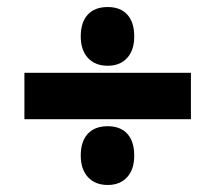

<svg xmlns="http://www.w3.org/2000/svg" viewBox="-20 -627 606 549"><path d="M49.8 -286.1V-418.9H525.9V-286.1ZM210.9 -182.1Q210.9 -222.7 231 -244.4Q251 -266.1 288.1 -266.1Q324.2 -266.1 344 -244.4Q363.8 -222.7 363.8 -182.1Q363.8 -142.6 343.5 -120.4Q323.2 -98.1 288.1 -98.1Q252 -98.1 231.4 -120.6Q210.9 -143.1 210.9 -182.1ZM210.9 -522.9Q210.9 -563.5 231 -585.2Q251 -606.9 288.1 -606.9Q324.2 -606.9 344 -585.2Q363.8 -563.5 363.8 -522.9Q363.8 -483.4 343.5 -461.2Q323.2 -439 288.1 -439Q252 -439 231.4 -461.4Q210.9 -483.9 210.9 -522.9Z"/></svg>

Font: Open Sans Extrabold
Style: Italic
Weight: 800
Italic angle: -12°
Foundry: Ascender Corporation
Version: Version 1.10